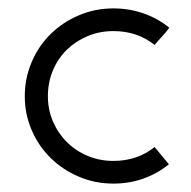

<svg xmlns="http://www.w3.org/2000/svg" viewBox="-20 -429 454 457"><path d="M348 -79 382 -38Q355 -16 321.5 -4Q288 8 250 8Q206 8 167.5 -8.5Q129 -25 100.5 -53Q72 -81 55.5 -119Q39 -157 39 -200Q39 -243 55.5 -281.5Q72 -320 100.5 -348Q129 -376 167.5 -392.5Q206 -409 250 -409Q288 -409 322 -397Q356 -385 383 -363Q375 -352 366 -342.5Q357 -333 348 -322Q307 -355 250 -355Q217 -355 188.5 -343Q160 -331 139 -310.5Q118 -290 106 -261.5Q94 -233 94 -200Q94 -168 106 -140Q118 -112 139 -91Q160 -70 188.5 -58Q217 -46 250 -46Q307 -46 348 -79Z"/></svg>

Font: Josefin Sans
Style: Regular
Weight: 400
Designer: Santiago Orozco
Foundry: Typemade
Version: Version 1.0